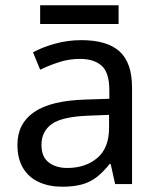

<svg xmlns="http://www.w3.org/2000/svg" viewBox="-20 -697 601 727"><path d="M288 -545Q386 -545 433 -502Q480 -459 480 -365V0H416L399 -76H395Q372 -47 347.5 -27.5Q323 -8 291.5 1Q260 10 215 10Q167 10 128.5 -7Q90 -24 68 -59.5Q46 -95 46 -149Q46 -229 109 -272.5Q172 -316 303 -320L394 -323V-355Q394 -422 365 -448Q336 -474 283 -474Q241 -474 203 -461.5Q165 -449 132 -433L105 -499Q140 -518 188 -531.5Q236 -545 288 -545ZM314 -259Q214 -255 175.5 -227Q137 -199 137 -148Q137 -103 164.5 -82Q192 -61 235 -61Q303 -61 348 -98.5Q393 -136 393 -214V-262ZM429 -677V-606H132V-677Z"/></svg>

Font: Noto Sans Hebrew
Style: Regular
Weight: 400
Designer: Monotype Design Team
Foundry: Monotype Imaging Inc.
Version: Version 2.003;January 10, 2023;FontCreator 14.0.0.2877 64-bi